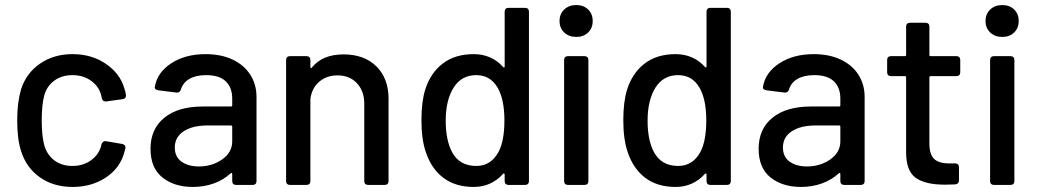

<svg xmlns="http://www.w3.org/2000/svg" viewBox="-20 -731 4107 759"><path d="M63 -135Q48 -181 48 -256Q48 -325 63 -377Q83 -441 137.5 -479Q192 -517 267 -517Q342 -517 398 -479Q454 -441 471 -383Q476 -370 478 -355V-353Q478 -341 465 -339L400 -330H397Q386 -330 383 -341L380 -354Q372 -388 341 -411Q310 -434 266 -434Q223 -434 193 -411Q163 -388 154 -350Q145 -314 145 -255Q145 -197 154 -161Q164 -121 193.5 -98Q223 -75 266 -75Q309 -75 340 -97.5Q371 -120 380 -155L381 -159V-160Q382 -165 387 -169.5Q392 -174 398 -173L463 -162Q477 -159 476 -146Q475 -142 471 -127Q454 -66 398 -29Q342 8 267 8Q191 8 137 -30.5Q83 -69 63 -135Z M994 -348V-15Q994 -8 990 -4Q986 0 979 0H913Q906 0 902 -4Q898 -8 898 -15V-43Q898 -46 896 -47Q894 -48 892 -46Q864 -20 825.5 -6Q787 8 742 8Q669 8 622 -29.5Q575 -67 575 -143Q575 -221 629.5 -265.5Q684 -310 782 -310H893Q898 -310 898 -315V-341Q898 -385 872.5 -409.5Q847 -434 795 -434Q754 -434 728.5 -419Q703 -404 695 -377Q691 -364 678 -365L606 -374Q599 -375 595 -378.5Q591 -382 592 -387Q601 -444 656.5 -480.5Q712 -517 793 -517Q854 -517 899.5 -495.5Q945 -474 969.5 -435.5Q994 -397 994 -348ZM898 -172V-230Q898 -235 893 -235H800Q741 -235 706 -212Q671 -189 671 -148Q671 -111 697.5 -92Q724 -73 766 -73Q819 -73 858.5 -101Q898 -129 898 -172Z M1516 -340V-15Q1516 -8 1512 -4Q1508 0 1501 0H1435Q1428 0 1424 -4Q1420 -8 1420 -15V-321Q1420 -371 1391 -402Q1362 -433 1314 -433Q1271 -433 1241.5 -407.5Q1212 -382 1207 -339V-15Q1207 -8 1203 -4Q1199 0 1192 0H1126Q1119 0 1115 -4Q1111 -8 1111 -15V-494Q1111 -501 1115 -505Q1119 -509 1126 -509H1192Q1199 -509 1203 -505Q1207 -501 1207 -494V-466Q1207 -463 1209 -462Q1211 -461 1212 -463Q1254 -516 1338 -516Q1420 -516 1468 -468.5Q1516 -421 1516 -340Z M1990 -700H2056Q2063 -700 2067 -696Q2071 -692 2071 -685V-15Q2071 -8 2067 -4Q2063 0 2056 0H1990Q1983 0 1979 -4Q1975 -8 1975 -15V-41Q1975 -44 1973 -45Q1971 -46 1969 -44Q1947 -19 1917.5 -5.5Q1888 8 1853 8Q1781 8 1733.5 -27.5Q1686 -63 1664 -128Q1646 -178 1646 -256Q1646 -329 1661 -377Q1682 -443 1730.5 -480Q1779 -517 1853 -517Q1888 -517 1917.5 -504Q1947 -491 1969 -466Q1971 -464 1973 -464.5Q1975 -465 1975 -468V-685Q1975 -692 1979 -696Q1983 -700 1990 -700ZM1974 -255Q1974 -337 1948 -383Q1919 -434 1863 -434Q1805 -434 1774 -386Q1742 -336 1742 -254Q1742 -177 1767 -130Q1796 -75 1863 -75Q1920 -75 1950 -129Q1974 -173 1974 -255Z M2192 -648Q2192 -676 2210.5 -693.5Q2229 -711 2258 -711Q2287 -711 2305 -693.5Q2323 -676 2323 -648Q2323 -620 2305 -602.5Q2287 -585 2258 -585Q2229 -585 2210.5 -602.5Q2192 -620 2192 -648ZM2210 -15V-494Q2210 -501 2214 -505Q2218 -509 2225 -509H2291Q2298 -509 2302 -505Q2306 -501 2306 -494V-15Q2306 -8 2302 -4Q2298 0 2291 0H2225Q2218 0 2214 -4Q2210 -8 2210 -15Z M2788 -700H2854Q2861 -700 2865 -696Q2869 -692 2869 -685V-15Q2869 -8 2865 -4Q2861 0 2854 0H2788Q2781 0 2777 -4Q2773 -8 2773 -15V-41Q2773 -44 2771 -45Q2769 -46 2767 -44Q2745 -19 2715.5 -5.5Q2686 8 2651 8Q2579 8 2531.5 -27.5Q2484 -63 2462 -128Q2444 -178 2444 -256Q2444 -329 2459 -377Q2480 -443 2528.5 -480Q2577 -517 2651 -517Q2686 -517 2715.5 -504Q2745 -491 2767 -466Q2769 -464 2771 -464.5Q2773 -465 2773 -468V-685Q2773 -692 2777 -696Q2781 -700 2788 -700ZM2772 -255Q2772 -337 2746 -383Q2717 -434 2661 -434Q2603 -434 2572 -386Q2540 -336 2540 -254Q2540 -177 2565 -130Q2594 -75 2661 -75Q2718 -75 2748 -129Q2772 -173 2772 -255Z M3398 -348V-15Q3398 -8 3394 -4Q3390 0 3383 0H3317Q3310 0 3306 -4Q3302 -8 3302 -15V-43Q3302 -46 3300 -47Q3298 -48 3296 -46Q3268 -20 3229.5 -6Q3191 8 3146 8Q3073 8 3026 -29.5Q2979 -67 2979 -143Q2979 -221 3033.5 -265.5Q3088 -310 3186 -310H3297Q3302 -310 3302 -315V-341Q3302 -385 3276.5 -409.5Q3251 -434 3199 -434Q3158 -434 3132.5 -419Q3107 -404 3099 -377Q3095 -364 3082 -365L3010 -374Q3003 -375 2999 -378.5Q2995 -382 2996 -387Q3005 -444 3060.5 -480.5Q3116 -517 3197 -517Q3258 -517 3303.5 -495.5Q3349 -474 3373.5 -435.5Q3398 -397 3398 -348ZM3302 -172V-230Q3302 -235 3297 -235H3204Q3145 -235 3110 -212Q3075 -189 3075 -148Q3075 -111 3101.5 -92Q3128 -73 3170 -73Q3223 -73 3262.5 -101Q3302 -129 3302 -172Z M3761 -430H3659Q3654 -430 3654 -425V-164Q3654 -121 3672.5 -103Q3691 -85 3732 -85H3756Q3763 -85 3767 -81Q3771 -77 3771 -70V-18Q3771 -4 3756 -2L3715 -1Q3638 -1 3600 -28Q3562 -55 3562 -129V-425Q3562 -430 3557 -430H3502Q3495 -430 3491 -434Q3487 -438 3487 -445V-494Q3487 -501 3491 -505Q3495 -509 3502 -509H3557Q3562 -509 3562 -514V-626Q3562 -633 3566 -637Q3570 -641 3577 -641H3639Q3646 -641 3650 -637Q3654 -633 3654 -626V-514Q3654 -509 3659 -509H3761Q3768 -509 3772 -505Q3776 -501 3776 -494V-445Q3776 -438 3772 -434Q3768 -430 3761 -430Z M3876 -648Q3876 -676 3894.5 -693.5Q3913 -711 3942 -711Q3971 -711 3989 -693.5Q4007 -676 4007 -648Q4007 -620 3989 -602.5Q3971 -585 3942 -585Q3913 -585 3894.5 -602.5Q3876 -620 3876 -648ZM3894 -15V-494Q3894 -501 3898 -505Q3902 -509 3909 -509H3975Q3982 -509 3986 -505Q3990 -501 3990 -494V-15Q3990 -8 3986 -4Q3982 0 3975 0H3909Q3902 0 3898 -4Q3894 -8 3894 -15Z"/></svg>

Font: Barlow_Medium_SS
Style: Regular
Weight: 500
Designer: Jeremy Tribby
Foundry: Jeremy Tribby
Version: Version 1.101 August 23, 2024